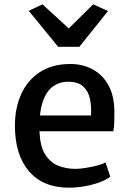

<svg xmlns="http://www.w3.org/2000/svg" viewBox="-20 -860 598 888"><path d="M299 8Q179 8 114 -68Q49 -144 49 -279Q49 -360 77.8 -424Q106.5 -488 162.8 -525.5Q219 -563 301 -564Q343 -565 380 -552Q417 -539 445.5 -512.8Q474 -486.5 490.8 -446.5Q507.5 -406.5 509 -353Q509 -321.5 508.5 -296.8Q508 -272 504 -253H162.5Q163 -249.5 163 -246Q166 -183 188.5 -146.5Q211 -110 247.5 -94.5Q284 -79 329 -79Q348 -79 375.5 -83.2Q403 -87.5 428.8 -94.2Q454.5 -101 468 -109L490 -43Q471.5 -28 439.8 -16.5Q408 -5 371 1.5Q334 8 299 8ZM401 -326Q403.5 -366 396.2 -401.8Q389 -437.5 365.2 -459.8Q341.5 -482 295 -482Q256 -482 225 -460.2Q194 -438.5 177 -387Q168.5 -361 165 -326ZM113 -810 176.5 -840 298 -728.5 411 -840 479.5 -809 347 -643.5H249Z"/></svg>

Font: Koeln Type Sans
Style: Regular
Weight: 400
Designer: Eben Sorkin
Foundry: Eben Sorkin
Version: Version 2.001